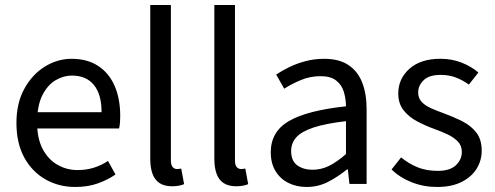

<svg xmlns="http://www.w3.org/2000/svg" viewBox="-20 -732 1969 764"><path d="M279.4 12Q213.8 12 160.7 -18.3Q107.5 -48.6 76.4 -105.5Q45.4 -162.5 45.4 -242.9Q45.4 -322.1 77.1 -379.2Q108.7 -436.4 158.8 -467.2Q208.8 -498 264.9 -498Q327.3 -498 370.5 -469.7Q413.8 -441.5 436.1 -390.3Q458.4 -339.2 458.4 -270Q458.4 -257.5 457.5 -245.2Q456.6 -232.9 453.9 -220.8H104.3V-285.6H384.2Q384.2 -356.4 353.7 -393.9Q323.1 -431.3 266.1 -431.3Q232.7 -431.3 201 -412.7Q169.3 -394 148.5 -352.8Q127.7 -311.5 127.7 -243.7Q127.7 -181.8 149.4 -139.9Q171.2 -98 208.1 -76.6Q244.9 -55.3 288.7 -55.3Q324.2 -55.3 354.4 -65Q384.7 -74.8 409.7 -91.6L439.6 -37.7Q408.3 -16 368.7 -2Q329.1 12 279.4 12Z M665.1 9.2Q634.2 9.2 614.9 -3.4Q595.6 -16 586.8 -40.5Q577.9 -64.9 577.9 -100.2V-712.2H660V-94.2Q660 -74.5 667.3 -66.9Q674.5 -59.3 684.5 -59.3Q688.1 -59.3 691.6 -59.8Q695.1 -60.3 701.1 -61.3L712.6 0.8Q704.2 4.4 692.3 6.8Q680.5 9.2 665.1 9.2Z M920.1 9.2Q889.2 9.2 869.9 -3.4Q850.6 -16 841.8 -40.5Q832.9 -64.9 832.9 -100.2V-712.2H915V-94.2Q915 -74.5 922.3 -66.9Q929.5 -59.3 939.5 -59.3Q943.1 -59.3 946.6 -59.8Q950.1 -60.3 956.1 -61.3L967.6 0.8Q959.2 4.4 947.3 6.8Q935.5 9.2 920.1 9.2Z M1200.3 12Q1159.6 12 1127.2 -4.3Q1094.8 -20.5 1076.1 -51.5Q1057.4 -82.4 1057.4 -126.2Q1057.4 -208 1129.4 -250.2Q1201.4 -292.3 1356.7 -309Q1356.5 -339.5 1348 -367Q1339.5 -394.6 1317.5 -411.7Q1295.4 -428.9 1255.9 -428.9Q1214.1 -428.9 1177.1 -413.4Q1140 -397.9 1110.9 -379L1079 -435.4Q1101.3 -450.4 1131 -464.9Q1160.7 -479.4 1195.9 -488.7Q1231.1 -498 1270.1 -498Q1329.2 -498 1366.4 -473.3Q1403.6 -448.6 1421.2 -403.6Q1438.8 -358.6 1438.8 -297.7V0H1370.5L1364.1 -57.9H1360.8Q1325.7 -29.1 1285.8 -8.5Q1245.9 12 1200.3 12ZM1223.2 -56.5Q1258.6 -56.5 1290.1 -72.3Q1321.6 -88.1 1356.7 -118.9V-249.9Q1275 -240.4 1227.3 -224.5Q1179.6 -208.6 1159 -185.6Q1138.5 -162.7 1138.5 -131.5Q1138.5 -91.2 1163.3 -73.8Q1188.1 -56.5 1223.2 -56.5Z M1719.5 12Q1665.8 12 1618.6 -6.6Q1571.4 -25.1 1538.1 -57.7L1576 -105.6Q1607.8 -79.9 1642.4 -66Q1677 -52.1 1722.2 -52.1Q1770.1 -52.1 1793.9 -74.4Q1817.7 -96.8 1817.7 -127.6Q1817.7 -152.6 1801.6 -169.2Q1785.5 -185.7 1760.6 -197.4Q1735.6 -209 1708 -219Q1671.8 -232 1639 -249.6Q1606.2 -267.3 1585.5 -293.7Q1564.8 -320.2 1564.8 -360.1Q1564.8 -418.9 1609.4 -458.5Q1654 -498.1 1732.5 -498.1Q1778.1 -498.1 1816.9 -482.8Q1855.7 -467.4 1883.6 -443.5L1845.8 -395.5Q1820.3 -413.6 1793.3 -423.8Q1766.3 -434 1733.5 -434Q1687.4 -434 1665.7 -412.8Q1644 -391.6 1644 -364.3Q1644 -341.9 1657.2 -327.3Q1670.4 -312.7 1693.7 -302Q1717 -291.4 1747.1 -280.7Q1785.1 -266.8 1819.5 -249.5Q1854 -232.1 1875.4 -204.5Q1896.8 -176.9 1896.8 -132.5Q1896.8 -93.1 1876.4 -60.3Q1856 -27.6 1816.4 -7.8Q1776.8 12 1719.5 12Z"/></svg>

Font: Source Sans 3 VF
Style: Regular
Weight: 200
Designer: Paul D. Hunt
Foundry: Adobe
Version: Version 3.046;hotconv 1.0.118;makeotfexe 2.5.65603